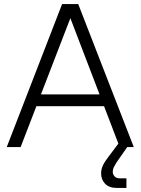

<svg xmlns="http://www.w3.org/2000/svg" viewBox="-20 -720 688 940"><path d="M13 0 284 -700H363L635 0H566L318 -648H331L81 0ZM122 -200 145 -258H504L527 -200ZM551 200Q514 200 494.5 179.5Q475 159 475 129Q475 108 484.5 88.5Q494 69 513 45L570 -31L603 0L550 76Q543 87 537.5 98Q532 109 532 121Q532 133 540.5 143Q549 153 566 153H599V200Z"/></svg>

Font: SUSE Light
Style: Regular
Weight: 300
Designer: Rene Bieder
Foundry: SUSE
Version: Version 1.000